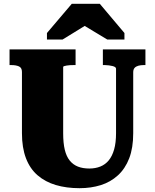

<svg xmlns="http://www.w3.org/2000/svg" viewBox="-20 -969 812 1006"><path d="M311 -271Q311 -219 319.5 -184Q328 -149 345.5 -127.5Q363 -106 388.5 -96Q414 -86 448 -86Q480 -86 506 -96.5Q532 -107 550 -129Q568 -151 578 -186Q588 -221 588 -271V-609Q588 -614 583 -617.5Q578 -621 569.5 -623Q561 -625 550.5 -626.5Q540 -628 530 -628H519V-710H742V-628H732Q717 -628 704.5 -624.5Q692 -621 685 -613Q678 -605 678 -590V-271Q678 -194 657 -139.5Q636 -85 597.5 -50Q559 -15 508 1Q457 17 397 17Q328 17 272.5 0.5Q217 -16 177 -50.5Q137 -85 116 -140Q95 -195 95 -271V-592Q95 -614 79.5 -621Q64 -628 40 -628H30V-710H376V-628H365Q356 -628 346.5 -627.5Q337 -627 329 -625.5Q321 -624 316 -622.5Q311 -621 311 -618ZM503 -949H356L226 -796V-762H308L469 -861L379 -860L542 -762H632V-796Z"/></svg>

Font: Roboto Serif ExtraBold
Style: Regular
Weight: 800
Designer: Greg Gazdowicz
Foundry: Commercial Type
Version: Version 1.008